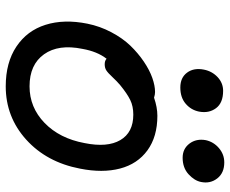

<svg xmlns="http://www.w3.org/2000/svg" viewBox="-84 -678 775 646"><g transform="rotate(90 303.0 -355.5)"><path d="M511.2 -583Q481 -583 463.6 -606Q446.3 -628.9 452.1 -661.1Q458 -687.5 479 -705.3Q500 -723.1 526.9 -723.1Q562.5 -723.1 580.8 -699.5Q599.1 -675.8 592.8 -645Q588.4 -622.6 566.7 -602.8Q544.9 -583 511.2 -583ZM274.9 -575.2Q241.7 -575.2 224.9 -597.9Q208 -620.6 214.8 -654.8Q220.2 -682.1 240 -700.7Q259.8 -719.2 286.1 -719.2Q326.7 -719.2 344.5 -695.3Q362.3 -671.4 356 -638.2Q350.6 -611.3 329.6 -593.3Q308.6 -575.2 274.9 -575.2ZM271 12.2Q190.9 12.2 137.2 -23.7Q83.5 -59.6 64 -121.6Q44.4 -183.6 60.1 -262.2Q68.8 -305.2 88.9 -343Q108.9 -380.9 134 -407Q159.2 -433.1 187.7 -452.4Q216.3 -471.7 242.7 -481Q269 -490.2 290 -490.2Q298.8 -490.2 309.1 -486.8Q341.8 -498 370.1 -498Q440.4 -498 486.3 -464.6Q532.2 -431.2 547.6 -372.3Q563 -313.5 547.9 -237.8Q526.4 -125.5 450.2 -56.6Q374 12.2 271 12.2ZM145 -246.1Q128.4 -165.5 163.1 -116.7Q197.8 -67.9 271 -67.9Q341.8 -67.9 394 -118.4Q446.3 -168.9 461.9 -252.9Q477.5 -329.6 451.9 -373.3Q426.3 -417 366.2 -417Q337.9 -417 316.9 -406.7Q295.9 -396.5 267.1 -373Q254.4 -362.3 240 -346.9Q225.6 -331.5 217.3 -326.2Q209 -320.8 196.8 -320.8Q184.6 -320.8 178.2 -327.1Q153.8 -295.9 145 -246.1Z"/></g></svg>

Font: Shantell Sans Normal
Style: Italic
Weight: 400
Italic angle: -11.31°
Designer: Stephen Nixon, Anya Danilova, Shantell Martin
Foundry: Arrow Type
Version: Version 1.006;[559af2be0]